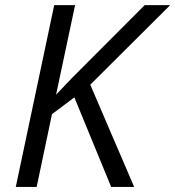

<svg xmlns="http://www.w3.org/2000/svg" viewBox="-20 -734 688 754"><path d="M42 0 192.9 -713.9H274.9L200.2 -362.3L261.7 -426.8L548.3 -713.9H648.4L334.5 -401.4L506.8 0H416.5L272 -351.6L184.1 -285.6L124 0Z"/></svg>

Font: Open Sans
Style: Italic
Weight: 400
Italic angle: -12°
Designer: Monotype Design Team
Foundry: Monotype Imaging Inc.
Version: Version 3.000; ttfautohint (v1.8.4)